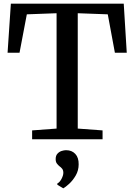

<svg xmlns="http://www.w3.org/2000/svg" viewBox="-20 -763 736 1052"><path d="M290 -58.5V-690.5L127 -684.5L87 -474H21.5L39.5 -743H658L674.5 -474H609.5L570.5 -684.5L406 -690.5V-58.5L542 -48.5V0H156V-48.5ZM411 137.5Q411 171 394.8 198.8Q378.5 226.5 358.5 244.5Q338.5 262.5 327.5 268.5H326L294.5 249.5L293.5 243Q307.5 235.5 317.2 216.8Q327 198 327 184Q327 169.5 320.5 161.5Q314 153.5 306 148Q298.5 142 291.8 133.2Q285 124.5 285 108.5Q285 89.5 295 78.8Q305 68 318.2 64Q331.5 60 340.5 60H343Q373.5 60 392.5 80.2Q411.5 100.5 411 137.5Z"/></svg>

Font: Merriweather 28pt Medium
Style: Regular
Weight: 500
Version: Version 2.100